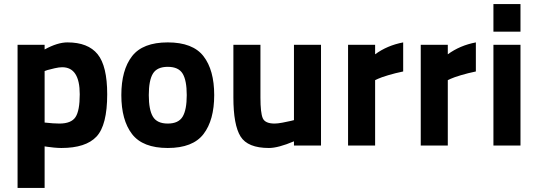

<svg xmlns="http://www.w3.org/2000/svg" viewBox="-20 -721 2665 951"><path d="M67 210V-499H201V-476Q265 -511 314 -511Q416 -511 463.5 -452.5Q511 -394 511 -254Q511 -101 458 -44.5Q405 12 284 12Q268 12 247 10Q226 8 214 6L201 4V210ZM288 -388Q273 -388 251 -383Q229 -378 215 -374L201 -369V-114Q246 -109 274 -109Q333 -109 354 -141Q375 -173 375 -254Q375 -388 288 -388Z M634 -442.5Q687 -511 811 -511Q935 -511 988 -442.5Q1041 -374 1041 -250Q1041 -126 988 -57Q935 12 811 12Q687 12 634 -57Q581 -126 581 -250Q581 -374 634 -442.5ZM737.5 -143Q758 -109 811 -109Q864 -109 884.5 -143Q905 -177 905 -250Q905 -323 884.5 -356.5Q864 -390 811 -390Q758 -390 737.5 -356.5Q717 -323 717 -250Q717 -177 737.5 -143Z M1436 -499H1570V0H1436V-21Q1358 12 1312 12Q1207 12 1171.5 -45Q1136 -102 1136 -238V-499H1270V-238Q1270 -162 1281.5 -135.5Q1293 -109 1340 -109Q1355 -109 1379 -113.5Q1403 -118 1420 -122L1436 -126Z M1704 0V-499H1838V-452Q1898 -496 1977 -511V-367Q1938 -359 1903 -348.5Q1868 -338 1853 -331L1838 -324V0Z M2064 0V-499H2198V-452Q2258 -496 2337 -511V-367Q2298 -359 2263 -348.5Q2228 -338 2213 -331L2198 -324V0Z M2424 0V-499H2558V0ZM2424 -564V-701H2558V-564Z"/></svg>

Font: TypoPRO Titillium Text
Style: 999 wt
Weight: 900
Designer: Accademia di Belle Arti di Urbino and others
Foundry: Accademia di Belle Arti di Urbino and others.
Version: Version 25.000